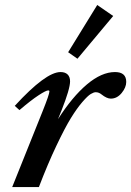

<svg xmlns="http://www.w3.org/2000/svg" viewBox="-20 -756 530 776"><path d="M293 -518.6 255.4 -544.9 373 -735.8 437.5 -691.4ZM29.3 0 152.3 -306.6Q179.7 -375 179.7 -386.7Q179.7 -390.6 174.8 -390.6Q166 -390.6 135.7 -370.8Q105.5 -351.1 58.6 -311L39.6 -328.1Q165 -464.8 224.6 -464.8Q243.2 -464.8 253.2 -455.1Q263.2 -445.3 263.2 -427.2Q263.2 -397 229 -310.5L214.4 -274.4Q272 -364.7 331.3 -414.8Q390.6 -464.8 444.8 -464.8Q490.2 -464.8 490.2 -424.8Q490.2 -402.8 471.7 -380.1Q453.1 -357.4 427.7 -357.4Q411.6 -357.4 390.1 -374.5Q379.4 -383.3 366.7 -383.3Q358.9 -383.3 346.7 -376Q334.5 -368.7 312.7 -343.5Q291 -318.4 266.6 -278.8Q242.2 -239.3 207.8 -166.7Q173.3 -94.2 137.2 0Z"/></svg>

Font: Elstob 6pt SemiBold
Style: Italic
Weight: 600
Italic angle: -20°
Designer: Peter S. Baker
Version: Version 1.015